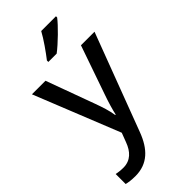

<svg xmlns="http://www.w3.org/2000/svg" viewBox="-307 -833 1141 1141"><g transform="rotate(-45 263.5 -263.0)"><path d="M430 -756V-766H306C282 -721 235 -655 206 -618V-606H276C324 -642 402 -719 430 -756ZM1 -539 217 0 195 58C174 115 138 154 77 154C54 154 32 151 18 148V232C35 236 59 240 92 240C196 240 257 177 296 73L527 -539H413L307 -234C290 -186 275 -136 268 -102H264C258 -144 244 -186 227 -233L115 -539Z"/></g></svg>

Font: Noto Sans Hanifi Rohingya Medium
Style: Regular
Weight: 500
Designer: Monotype Design Team and DaltonMaag
Foundry: Google LLC
Version: Version 2.102